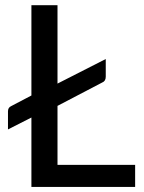

<svg xmlns="http://www.w3.org/2000/svg" viewBox="-20 -738 569 758"><path d="M207 -408 397.5 -505V-435Q397.5 -417.5 383 -412L207 -320V-87H513.5V0H104V-274L11.5 -227V-298.5Q11.5 -313.5 24 -319L104 -361V-717.5H207Z"/></svg>

Font: Lato Medium
Style: Regular
Weight: 500
Designer: Lukasz Dziedzic
Foundry: tyPoland Lukasz Dziedzic
Version: Version 2.006; 2014-01-15